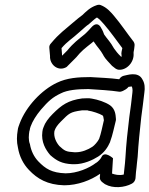

<svg xmlns="http://www.w3.org/2000/svg" viewBox="-20 -749 624 802"><path d="M54 -205C50 -182 49 -157 55 -132C61 -96 77 -64 101 -39C136 -2 178 23 248 25C305 25 359 4 398 -23C398 -20 398 -14 397 -9C396 -2 400 6 406 11L418 20C418 20 419 21 420 21C452 39 500 35 531 18C539 14 545 5 546 -4L548 -30C550 -44 551 -57 552 -67L555 -94C558 -148 564 -204 570 -259C575 -298 579 -325 583 -362C586 -381 585 -401 575 -417C557 -453 508 -434 499 -433C492 -432 483 -427 478 -418C442 -423 389 -425 358 -427H357C308 -427 260 -424 217 -403C154 -373 89 -305 62 -233C59 -224 55 -216 54 -205ZM103 -203 104 -204C105 -210 105 -214 108 -221C116 -243 131 -267 151 -291C182 -327 200 -343 234 -359C261 -373 303 -377 349 -377C385 -375 446 -371 477 -366C482 -365 489 -367 493 -369C501 -373 509 -377 516 -385V-386C522 -387 528 -388 530 -388C532 -386 535 -375 533 -362C529 -325 526 -300 520 -259C513 -202 507 -146 504 -92L502 -67C500 -53 500 -43 498 -30L497 -20C477 -15 459 -20 448 -24C450 -50 450 -62 452 -88C452 -88 416 -121 404 -93C401 -86 390 -74 382 -69C381 -69 380 -68 380 -68C353 -47 302 -25 254 -25C196 -27 170 -44 140 -75C122 -94 110 -118 105 -147C98 -164 100 -185 103 -203ZM186 -549 189 -515C187 -481 219 -452 252 -466C255 -467 260 -470 262 -473L296 -507C296 -508 297 -508 298 -509C320 -536 332 -545 365 -571L366 -572C367 -574 369 -574 371 -576C389 -549 398 -543 412 -518V-517C422 -500 435 -489 448 -474L462 -463C465 -461 469 -459 473 -458C507 -453 541 -488 538 -526V-531C540 -539 541 -548 542 -558C543 -564 541 -570 538 -575C512 -608 485 -649 456 -683C445 -696 427 -718 400 -728C395 -730 388 -729 383 -727C356 -718 340 -701 324 -686C315 -679 300 -668 282 -652C249 -623 229 -611 193 -568C188 -563 185 -556 186 -549ZM157 -199C151 -156 171 -123 190 -101C216 -78 238 -65 283 -63H291C330 -63 368 -81 390 -95C415 -111 430 -133 440 -156V-157C451 -186 457 -220 464 -246C464 -249 465 -252 464 -255C463 -268 462 -293 440 -309C420 -323 388 -333 364 -337C350 -340 337 -338 327 -338H324C264 -330 237 -310 200 -273C182 -255 168 -236 162 -218C159 -211 158 -207 157 -199ZM237 -548C263 -578 279 -585 313 -616C330 -631 343 -643 350 -647C364 -659 376 -671 385 -676C396 -669 406 -657 415 -647C440 -618 467 -580 491 -548C490 -540 488 -537 488 -534L487 -526L488 -515V-514C488 -513 486 -512 486 -511L484 -514C472 -525 464 -536 456 -547C440 -576 430 -583 415 -605C408 -625 406 -625 402 -633C402 -633 388 -665 361 -634C349 -621 348 -619 335 -607C307 -584 287 -570 261 -538L240 -517L239 -518V-523ZM207 -199C207 -201 208 -202 208 -203C208 -204 209 -205 209 -206C212 -215 220 -227 234 -241C269 -276 272 -281 322 -288H346C347 -288 347 -287 348 -287C365 -285 397 -274 408 -267C411 -265 412 -262 414 -247C408 -222 402 -190 394 -169C389 -158 374 -141 366 -136C348 -124 322 -113 297 -113H291C255 -115 250 -119 228 -139C215 -154 204 -176 207 -199Z"/></svg>

Font: Hussar Pisanka
Style: OutKur
Weight: 400
Designer: Robert Jablonski
Foundry: Cannot Into Space Fonts
Version: Version 1.070